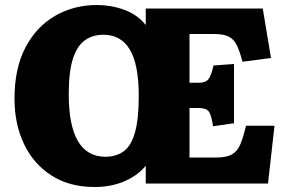

<svg xmlns="http://www.w3.org/2000/svg" viewBox="-20 -734 1145 768"><path d="M358 14Q258 14 186 -32Q114 -78 76 -158Q38 -238 38 -339Q38 -461 82 -544.5Q126 -628 201 -671Q276 -714 368 -714Q424 -714 476.5 -695Q529 -676 563 -634V-700H1031L1064 -502L950 -487Q939 -529 927 -553.5Q915 -578 894 -588Q873 -598 835 -598H738V-403H776Q802 -403 813.5 -417Q825 -431 834 -472L916 -478V-241L832 -229Q826 -273 815.5 -287.5Q805 -302 775 -302H738V-104H845Q885 -104 907 -116Q929 -128 941 -156Q953 -184 964 -231H1078L1052 0H563V-71Q531 -32 478 -9Q425 14 358 14ZM402 -107Q445 -107 475 -129Q505 -151 520 -204.5Q535 -258 535 -350Q535 -476 499.5 -535.5Q464 -595 394 -595Q350 -595 319 -572.5Q288 -550 271.5 -498.5Q255 -447 255 -357Q255 -107 402 -107Z"/></svg>

Font: Literata 12pt ExtraBold
Style: Regular
Weight: 800
Designer: Latin by Veronika Burian and Jose Scaglione. Greek by Irene Vlachou. Cyrillic by Vera Evstafieva.
Foundry: TypeTogether
Version: Version 3.002